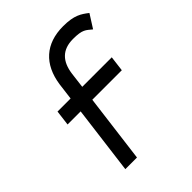

<svg xmlns="http://www.w3.org/2000/svg" viewBox="-185 -747 851 851"><g transform="rotate(-45 240.0 -321.5)"><path d="M480 -602C450 -625 425 -643 356 -643C246 -643 179 -582 163 -472L153 -393H71L62 -321H144L103 0H176L217 -321H402L411 -393H226L235 -466C244 -534 279 -572 347 -572C407 -572 414 -560 440 -539Z"/></g></svg>

Font: Charger
Style: It
Weight: 400
Designer: Jasper
Foundry: Cannot Into Space Fonts
Version: Version 0.98